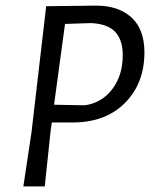

<svg xmlns="http://www.w3.org/2000/svg" viewBox="-20 -662 538 682"><path d="M321 -642Q401 -642 447 -600Q493 -558 493 -476Q493 -366 424 -296.5Q355 -227 238 -227H164L160 -199L139 0H63L92 -193L144 -640H145ZM304 -580 211 -577 172 -290 281 -288Q341 -296 378.5 -345Q416 -394 416 -466Q416 -520 389.5 -548.5Q363 -577 304 -580Z"/></svg>

Font: Alegreya Sans
Style: Italic
Weight: 400
Italic angle: -7°
Designer: Juan Pablo del Peral
Foundry: Huerta Tipografica
Version: Version 2.007